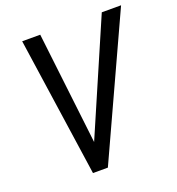

<svg xmlns="http://www.w3.org/2000/svg" viewBox="-129 -816 851 922"><g transform="rotate(-20 296.0 -355.5)"><path d="M245.6 -138.2 493.2 -710.9H591.8L265.6 0H189.5L86.4 -710.9H178.7Z"/></g></svg>

Font: TypoPRO Roboto
Style: Italic
Weight: 400
Italic angle: -12°
Designer: Google
Version: Version 2.136; 2016